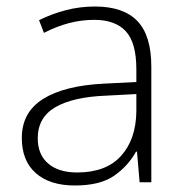

<svg xmlns="http://www.w3.org/2000/svg" viewBox="-20 -560 568 590"><path d="M272 -540Q359 -540 402 -495.5Q445 -451 445 -355V0H409L401 -94H398Q373 -49 330 -19.5Q287 10 210 10Q133 10 90 -28Q47 -66 47 -136Q47 -215 112.5 -256Q178 -297 300 -303L399 -308V-347Q399 -429 366.5 -464Q334 -499 270 -499Q230 -499 192 -489Q154 -479 115 -459L100 -498Q138 -517 181.5 -528.5Q225 -540 272 -540ZM305 -266Q204 -262 150 -230.5Q96 -199 96 -135Q96 -85 128 -57.5Q160 -30 217 -30Q306 -30 352 -81Q398 -132 399 -218V-271Z"/></svg>

Font: Noto Kufi Arabic ExtraLight
Style: Regular
Weight: 200
Designer: Monotype Design Team, David Williams, Khaled Hosny
Foundry: Google LLC
Version: Version 2.109; ttfautohint (v1.8.4.7-5d5b)